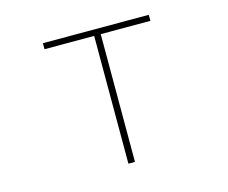

<svg xmlns="http://www.w3.org/2000/svg" viewBox="-102 -874 1205 1016"><g transform="rotate(-15 500.0 -366.5)"><path d="M790 -700H518V0H482V-700H210V-733H790Z"/></g></svg>

Font: IBM Plex Sans JP ExtraLight
Style: Regular
Weight: 200
Designer: Mike Abbink; Paul van der Laan; Pieter van Rosmalen; Wujin Sim; Yejin Wi; Jinhee Kim; Boomi Park; Yona Kim; Kichan Ma
Foundry: Sandoll Inc.
Version: Version 1.001